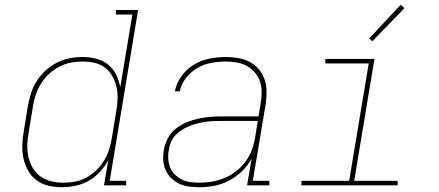

<svg xmlns="http://www.w3.org/2000/svg" viewBox="-20 -777 1840 805"><path d="M239 8Q210 8 182.5 1.5Q155 -5 133.5 -21Q112 -37 98.5 -60.5Q85 -84 79 -110.5Q73 -137 73.5 -166Q74 -195 79 -223L97 -333Q102 -360 110.5 -387Q119 -414 134.5 -438Q150 -462 172 -482Q194 -502 220 -515Q246 -528 273 -533Q300 -538 328 -538Q357 -538 385 -530.5Q413 -523 434 -505.5Q455 -488 467.5 -463Q480 -438 484 -410L535 -716H466V-735H559L440 -19H509V0H416L434 -105Q419 -78 398 -55.5Q377 -33 351 -18.5Q325 -4 296 2Q267 8 239 8ZM245 -11Q269 -11 294 -15.5Q319 -20 342 -32.5Q365 -45 384 -63.5Q403 -82 416.5 -104Q430 -126 437.5 -150Q445 -174 449 -199L467 -309Q472 -335 473 -360.5Q474 -386 469 -410Q464 -434 452.5 -455.5Q441 -477 422 -492Q403 -507 378.5 -513Q354 -519 328 -519Q303 -519 278 -514.5Q253 -510 229.5 -498Q206 -486 186 -467.5Q166 -449 152 -426.5Q138 -404 130 -379.5Q122 -355 118 -330L100 -220Q95 -194 94.5 -168Q94 -142 99.5 -118Q105 -94 117.5 -72.5Q130 -51 150 -37Q170 -23 194.5 -17Q219 -11 245 -11Z M815 8Q793 8 771.5 5Q750 2 731 -7Q712 -16 697.5 -30.5Q683 -45 674.5 -64Q666 -83 664.5 -105Q663 -127 667 -149Q671 -173 683.5 -197Q696 -221 717 -237.5Q738 -254 762 -264Q786 -274 811.5 -279.5Q837 -285 861.5 -287Q886 -289 911 -289H1064L1073 -344Q1077 -368 1077 -391Q1077 -414 1070 -435Q1063 -456 1048.5 -473Q1034 -490 1015 -500.5Q996 -511 973 -515Q950 -519 927 -519Q897 -519 866.5 -513.5Q836 -508 808.5 -492.5Q781 -477 760.5 -451Q740 -425 734 -394H713Q720 -429 741.5 -458.5Q763 -488 794 -506.5Q825 -525 859.5 -531.5Q894 -538 927 -538Q953 -538 979 -533.5Q1005 -529 1027 -517.5Q1049 -506 1065 -487Q1081 -468 1089 -444.5Q1097 -421 1097.5 -394.5Q1098 -368 1094 -341L1040 -19H1109V0H1016L1035 -112Q1019 -83 994.5 -59Q970 -35 940 -19.5Q910 -4 878.5 2Q847 8 815 8ZM816 -11Q843 -11 869.5 -15.5Q896 -20 922 -31Q948 -42 971 -60Q994 -78 1010.5 -101Q1027 -124 1036.5 -150Q1046 -176 1050 -203L1061 -270H911Q894 -270 877.5 -269.5Q861 -269 844 -266.5Q827 -264 810 -260Q793 -256 776.5 -249.5Q760 -243 744.5 -233.5Q729 -224 716.5 -211Q704 -198 697 -181.5Q690 -165 688 -148Q684 -129 685.5 -110Q687 -91 694 -74Q701 -57 714 -44.5Q727 -32 743 -24Q759 -16 778 -13.5Q797 -11 816 -11Z M1244 0V-19H1444L1526 -511H1344V-530H1550L1465 -19H1647V0ZM1541 -604 1528 -616 1660 -757 1676 -743Z"/></svg>

Font: Iosevka Slab ThExObl
Style: Regular
Weight: 100
Width: 7
Italic angle: -9°
Monospace: yes
Designer: Belleve Invis
Foundry: Belleve Invis
Version: Version 11.1.1; ttfautohint (v1.8.3)